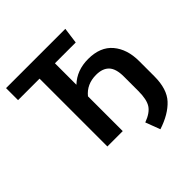

<svg xmlns="http://www.w3.org/2000/svg" viewBox="-220 -855 1175 1175"><g transform="rotate(-45 367.5 -268.0)"><path d="M502 155 466 60Q526 38 549 3Q572 -32 572 -106V-231Q572 -299 543.5 -329Q515 -359 459 -359Q378 -359 331 -301V0H198V-587H12V-691H525L511 -587H331V-401Q395 -462 493 -462Q598 -462 651.5 -398.5Q705 -335 705 -232V-101Q705 10 652.5 66.5Q600 123 502 155Z"/></g></svg>

Font: Trujillo Medium
Style: Regular
Weight: 500
Designer: Fira Sans original fonts by bBox Type GmbH, Carrois Corporate GbR, & Edenspiekermann AG / Changes by Cristiano Sobral
Foundry: Fira Sans original fonts by bBox Type GmbH, Carrois Corporate GbR, & Edenspiekermann AG / Changes by Cristiano Sobral
Version: Version 4.301;October 17, 2021;FontCreator 14.0.0.2814 64-bi